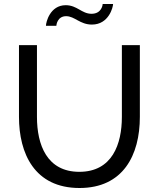

<svg xmlns="http://www.w3.org/2000/svg" viewBox="-20 -936 795 961"><path d="M311 -855C354 -855 380 -813 440 -813C525 -813 546 -901 546 -916H494C494 -912 489 -867 438 -867C389 -867 366 -910 309 -910C230 -910 210 -824 210 -807H262C262 -811 267 -855 311 -855ZM378 5C596 5 680 -159 680 -351V-710H590V-351C590 -215 542 -76 377 -76C215 -76 165 -211 165 -351V-710H75V-351C75 -169 152 5 378 5Z"/></svg>

Font: FIGSv2-sans-serif Medium
Style: Regular
Weight: 500
Designer: Matt McInerney, Pablo Impallari, Rodrigo Fuenzalida,Mirko Velimirovic
Foundry: Matt McInerney, Pablo Impallari, Rodrigo Fuenzalida
Version: Version 4.021;hotconv 1.0.109;makeotfexe 2.5.65596